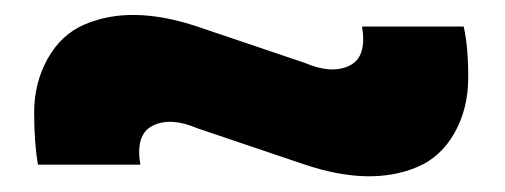

<svg xmlns="http://www.w3.org/2000/svg" viewBox="-20 -477 665 253"><path d="M591 -442Q597 -416 597 -375Q597 -334 579 -302Q561 -270 530 -257Q469 -231 382 -260L240 -308Q205 -323 181.5 -311.5Q158 -300 165 -260H30Q25 -289 25 -328.5Q25 -368 43 -400Q61 -432 92 -445Q153 -471 240 -442L382 -394Q417 -379 440.5 -390.5Q464 -402 457 -442Z"/></svg>

Font: Khand
Style: Bold
Weight: 700
Designer: Devanagari: Sanchit Sawaria, Jyotish Sonowal; Latin: Satya Rajpurohit
Foundry: Indian Type Foundry
Version: Version 1.101;PS 1.0;hotconv 1.0.78;makeotf.lib2.5.61930; tt